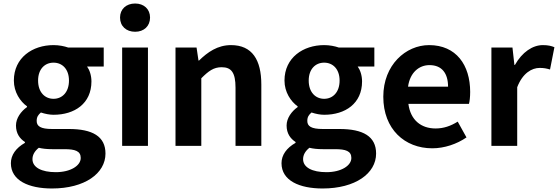

<svg xmlns="http://www.w3.org/2000/svg" viewBox="-20 -831 3179 1094"><path d="M276 243C463 243 581 157 581 44C581 -54 507 -96 372 -96H277C211 -96 189 -112 189 -142C189 -165 198 -177 213 -190C237 -182 263 -177 285 -177C405 -177 501 -241 501 -367C501 -402 490 -433 476 -452H571V-560H369C346 -568 316 -574 285 -574C166 -574 59 -503 59 -372C59 -306 95 -253 134 -225V-221C100 -197 71 -158 71 -116C71 -70 93 -41 122 -22V-17C71 12 42 52 42 99C42 198 144 243 276 243ZM285 -268C236 -268 197 -305 197 -372C197 -437 235 -474 285 -474C335 -474 373 -437 373 -372C373 -305 334 -268 285 -268ZM298 150C217 150 165 123 165 76C165 53 176 31 201 11C221 16 245 19 279 19H347C407 19 440 29 440 69C440 113 382 150 298 150Z M676 0H823V-560H676ZM750 -650C800 -650 835 -682 835 -731C835 -779 800 -811 750 -811C699 -811 664 -779 664 -731C664 -682 699 -650 750 -650Z M980 0H1127V-385C1168 -426 1197 -448 1243 -448C1298 -448 1322 -418 1322 -331V0H1469V-349C1469 -490 1417 -574 1296 -574C1220 -574 1163 -534 1114 -486H1111L1100 -560H980Z M1818 243C2005 243 2123 157 2123 44C2123 -54 2049 -96 1914 -96H1819C1753 -96 1731 -112 1731 -142C1731 -165 1740 -177 1755 -190C1779 -182 1805 -177 1827 -177C1947 -177 2043 -241 2043 -367C2043 -402 2032 -433 2018 -452H2113V-560H1911C1888 -568 1858 -574 1827 -574C1708 -574 1601 -503 1601 -372C1601 -306 1637 -253 1676 -225V-221C1642 -197 1613 -158 1613 -116C1613 -70 1635 -41 1664 -22V-17C1613 12 1584 52 1584 99C1584 198 1686 243 1818 243ZM1827 -268C1778 -268 1739 -305 1739 -372C1739 -437 1777 -474 1827 -474C1877 -474 1915 -437 1915 -372C1915 -305 1876 -268 1827 -268ZM1840 150C1759 150 1707 123 1707 76C1707 53 1718 31 1743 11C1763 16 1787 19 1821 19H1889C1949 19 1982 29 1982 69C1982 113 1924 150 1840 150Z M2443 14C2512 14 2583 -10 2638 -48L2588 -138C2548 -113 2508 -99 2462 -99C2379 -99 2319 -147 2307 -239H2652C2656 -252 2659 -279 2659 -307C2659 -461 2579 -574 2425 -574C2292 -574 2164 -461 2164 -280C2164 -95 2286 14 2443 14ZM2305 -337C2316 -418 2368 -460 2427 -460C2499 -460 2533 -412 2533 -337Z M2780 0H2927V-334C2958 -415 3011 -444 3055 -444C3078 -444 3094 -441 3114 -435L3139 -562C3122 -569 3104 -574 3073 -574C3015 -574 2955 -534 2914 -461H2911L2900 -560H2780Z"/></svg>

Font: Source Han Sans CN
Style: Bold
Weight: 700
Designer: Ryoko NISHIZUKA 西塚涼子 (kana, bopomofo & ideographs); Paul D. Hunt (Latin, Greek & Cyrillic); Sandoll Communications 산돌커뮤니
Foundry: Adobe
Version: Version 2.001;hotconv 1.0.107;makeotfexe 2.5.65593